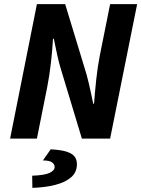

<svg xmlns="http://www.w3.org/2000/svg" viewBox="-20 -672 685 931"><path d="M29 0 159 -652H296L400 -310Q405 -292 410.5 -268.5Q416 -245 421.5 -219.5Q427 -194 432 -169H436Q440 -223 446.5 -285Q453 -347 464 -403L514 -652H645L514 0H377L274 -341Q266 -367 257.5 -405Q249 -443 241 -484H237Q234 -430 227 -368Q220 -306 209 -250L159 0ZM137 239 136 180Q195 178 220 166.5Q245 155 245 137Q245 125 232.5 115.5Q220 106 188 106L226 52Q279 55 306 64.5Q333 74 343 89Q353 104 353 124Q353 163 325 187.5Q297 212 248 224.5Q199 237 137 239Z"/></svg>

Font: Source Sans 3 ExtraLight
Style: Bold Italic
Weight: 700
Italic angle: -11°
Version: Version 3.052;hotconv 1.1.0;makeotfexe 2.6.0